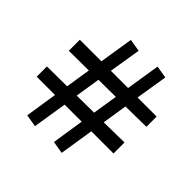

<svg xmlns="http://www.w3.org/2000/svg" viewBox="-152 -716 875 875"><g transform="rotate(45 285.0 -278.5)"><path d="M527 -150H384L358 15L298 5L322 -150H212L186 15L126 5L150 -150H32V-216L161 -217L180 -338L52 -337V-408H191L217 -572L277 -562L252 -408H363L389 -572L449 -562L424 -408H547V-342L414 -340L395 -219L527 -221ZM241 -339 222 -218 333 -219 352 -340Z"/></g></svg>

Font: Andada SC
Style: Regular
Weight: 400
Designer: Carolina Giovagnoli
Foundry: Carolina Giovagnoli
Version: Version 1.003